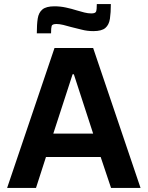

<svg xmlns="http://www.w3.org/2000/svg" viewBox="-20 -924 726 944"><path d="M15 0 248 -688H438L671 0H526L475 -152H206L157 0ZM242 -267H438L343 -559H337ZM161 -760Q161 -804 165.5 -833Q170 -862 188.5 -877.5Q207 -893 248 -893Q276 -893 304 -887Q332 -881 357 -873Q377 -867 395 -862.5Q413 -858 429 -858Q449 -858 452.5 -867.5Q456 -877 456 -904H525Q525 -862 520.5 -832Q516 -802 498 -786.5Q480 -771 439 -771Q409 -771 382.5 -778Q356 -785 330 -791Q310 -797 291 -801.5Q272 -806 258 -806Q237 -806 234 -796.5Q231 -787 231 -760Z"/></svg>

Font: Saira Thin SemiBold
Style: Regular
Weight: 600
Version: Version 1.101